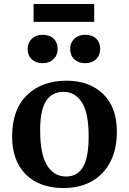

<svg xmlns="http://www.w3.org/2000/svg" viewBox="-20 -932 648 966"><path d="M299 14Q179 14 110 -54.5Q41 -123 41 -245Q41 -381 115.5 -453.5Q190 -526 315 -526Q429 -526 498.5 -459.5Q568 -393 568 -269Q568 -181 535 -117.5Q502 -54 442 -20Q382 14 299 14ZM313 -44Q370 -44 398 -92.5Q426 -141 426 -246Q426 -364 392 -417Q358 -470 299 -470Q243 -470 212.5 -425Q182 -380 182 -276Q182 -157 216.5 -100.5Q251 -44 313 -44ZM408 -614Q375 -614 354 -633.5Q333 -653 333 -686Q333 -717 354 -737Q375 -757 408 -757Q444 -757 464 -737.5Q484 -718 484 -686Q484 -654 463 -634Q442 -614 408 -614ZM194 -614Q161 -614 140 -633.5Q119 -653 119 -686Q119 -717 140 -737Q161 -757 194 -757Q230 -757 250 -737.5Q270 -718 270 -686Q270 -654 249 -634Q228 -614 194 -614ZM149 -822V-912H454V-822Z"/></svg>

Font: Literata 36pt SemiBold
Style: Regular
Weight: 600
Designer: Latin by Veronika Burian and Jose Scaglione. Greek by Irene Vlachou. Cyrillic by Vera Evstafieva.
Foundry: TypeTogether
Version: Version 3.002